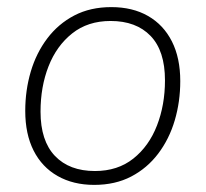

<svg xmlns="http://www.w3.org/2000/svg" viewBox="-20 -512 578 540"><path d="M245 8Q186 8 142 -17Q98 -42 74.5 -88.5Q51 -135 51 -200Q51 -258 66.5 -310.5Q82 -363 113 -404Q144 -445 189 -468.5Q234 -492 293 -492Q353 -492 396.5 -467Q440 -442 463.5 -395.5Q487 -349 487 -284Q487 -226 471.5 -173.5Q456 -121 425 -80Q394 -39 349 -15.5Q304 8 245 8ZM247 -31Q311 -31 355 -66Q399 -101 421.5 -159Q444 -217 444 -286Q444 -369 403.5 -411Q363 -453 291 -453Q227 -453 183 -418Q139 -383 116.5 -325.5Q94 -268 94 -198Q94 -116 134.5 -73.5Q175 -31 247 -31Z"/></svg>

Font: Nunito ExtraLight ExtraLight
Style: Italic
Weight: 250
Italic angle: -9°
Version: Version 3.602